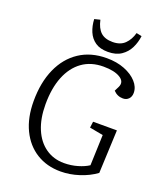

<svg xmlns="http://www.w3.org/2000/svg" viewBox="-166 -1023 968 1144"><g transform="rotate(20 318.5 -451.5)"><path d="M588 -331 576 -57Q531 -24 472 -5Q413 14 355 14Q268 14 202 -27Q136 -68 99 -144.5Q62 -221 62 -326Q62 -444 101 -531.5Q140 -619 212.5 -667Q285 -715 385 -715Q449 -715 498.5 -695.5Q548 -676 577 -644Q606 -612 606 -575Q606 -551 592 -536.5Q578 -522 556 -522Q520 -522 495 -549L510 -579Q527 -615 490.5 -638Q454 -661 384 -661Q305 -661 249.5 -621Q194 -581 164.5 -507.5Q135 -434 135 -332Q135 -242 162.5 -176.5Q190 -111 240.5 -75.5Q291 -40 357 -40Q402 -40 443 -52Q484 -64 511 -82L518 -276L432 -292L437 -331ZM270 -917Q281 -866 307.5 -841.5Q334 -817 383 -817Q432 -817 460 -844.5Q488 -872 500 -916L534 -909Q529 -868 511.5 -832.5Q494 -797 461 -774.5Q428 -752 377 -752Q327 -752 296.5 -773Q266 -794 251 -829.5Q236 -865 234 -908Z"/></g></svg>

Font: Literata 12pt Light
Style: Italic
Weight: 300
Italic angle: -2°
Designer: Latin by Veronika Burian and Jose Scaglione. Greek by Irene Vlachou. Cyrillic by Vera Evstafieva
Foundry: TypeTogether
Version: Version 3.002